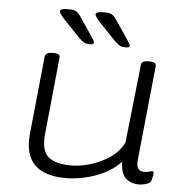

<svg xmlns="http://www.w3.org/2000/svg" viewBox="-52 -768 797 825"><g transform="rotate(5 346.5 -356.0)"><path d="M261 6Q169 6 126 -37.5Q83 -81 92 -171L126 -507Q129 -525 158 -525H162Q193 -525 190 -507L157 -177Q149 -104 180.5 -77Q212 -50 281 -50Q317 -50 360.5 -62.5Q404 -75 443.5 -101Q483 -127 504 -168L541 -507Q543 -525 573 -525H577Q606 -525 605 -507L563 -96Q559 -50 595 -50Q609 -50 617 -53Q625 -56 630 -56Q636 -56 636 -48Q636 -45 634.5 -36.5Q633 -28 630 -17Q626 -4 608 1Q590 6 578 6Q545 6 522 -12.5Q499 -31 497 -85Q456 -41 390.5 -17.5Q325 6 261 6ZM470 -576Q453 -576 444.5 -580.5Q436 -585 423 -597L363 -660Q328 -695 328 -706Q328 -718 361 -718Q387 -718 397 -712.5Q407 -707 417 -692L469 -615Q486 -591 486 -585Q486 -576 470 -576ZM316 -576Q299 -576 290.5 -580.5Q282 -585 269 -597L209 -660Q174 -695 174 -706Q174 -718 207 -718Q233 -718 243 -712.5Q253 -707 263 -692L315 -615Q332 -591 332 -585Q332 -576 316 -576Z"/></g></svg>

Font: Asap Expanded Expanded Light
Style: Italic
Weight: 300
Width: 7
Italic angle: -6°
Designer: Pablo Cosgaya
Foundry: Omnibus-Type
Version: Version 3.001; ttfautohint (v1.8.4.7-5d5b)